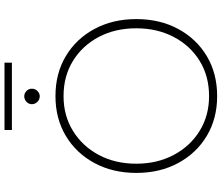

<svg xmlns="http://www.w3.org/2000/svg" viewBox="-86 -891 987 855"><g transform="rotate(-90 407.5 -463.5)"><path d="M407 10Q307 10 230 -36Q153 -82 109 -163.5Q65 -245 65 -350Q65 -455 109 -536.5Q153 -618 230 -664Q307 -710 407 -710Q508 -710 585 -664Q662 -618 706 -536.5Q750 -455 750 -350Q750 -245 706 -163.5Q662 -82 585 -36Q508 10 407 10ZM407 -26Q496 -26 564 -68Q632 -110 670.5 -183.5Q709 -257 709 -350Q709 -444 670.5 -517Q632 -590 564 -632Q496 -674 407 -674Q320 -674 252 -632Q184 -590 145 -517Q106 -444 106 -350Q106 -257 145 -183.5Q184 -110 252 -68Q320 -26 407 -26ZM406 -780Q392 -780 381.5 -790.5Q371 -801 371 -815Q371 -829 381.5 -839Q392 -849 406 -849Q420 -849 430 -839Q440 -829 440 -815Q440 -801 430 -790.5Q420 -780 406 -780ZM256 -904V-937H556V-904Z"/></g></svg>

Font: REM Thin
Style: Regular
Weight: 250
Designer: Octavio Pardo
Foundry: Ashler Design
Version: Version 1.005;gftools[0.9.28]